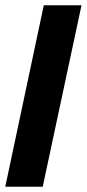

<svg xmlns="http://www.w3.org/2000/svg" viewBox="-36 -708 329 728"><path d="M-16 0 130 -688H273L126 0Z"/></svg>

Font: Saira ExtraCondensed Black
Style: Italic
Weight: 900
Width: 2
Italic angle: -12°
Designer: Hector Gatti with collaboration of the Omnibus-Type team
Foundry: Omnibus-Type
Version: Version 1.101